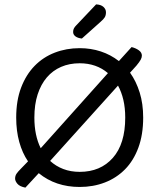

<svg xmlns="http://www.w3.org/2000/svg" viewBox="-20 -841 729 877"><path d="M634 -304Q634 -226 612 -166.5Q590 -107 551 -67.5Q512 -28 459 -7.5Q406 13 344 13Q234 13 157 -50L96 16Q70 11 59.5 -1.5Q49 -14 49 -25Q49 -38 55.5 -47.5Q62 -57 75 -70L108 -104Q82 -142 68 -192.5Q54 -243 54 -304Q54 -382 76.5 -441Q99 -500 138 -540Q177 -580 230 -600.5Q283 -621 344 -621Q395 -621 440.5 -606Q486 -591 523 -562L581 -626Q601 -621 614.5 -611Q628 -601 628 -587Q628 -578 622.5 -568Q617 -558 603 -541L574 -509Q602 -470 618 -418.5Q634 -367 634 -304ZM552 -304Q552 -348 543.5 -384.5Q535 -421 519 -450L209 -106Q235 -82 269 -69Q303 -56 344 -56Q439 -56 495.5 -120Q552 -184 552 -304ZM137 -304Q137 -222 166 -164L473 -507Q420 -552 344 -552Q297 -552 259 -535.5Q221 -519 194 -487.5Q167 -456 152 -410Q137 -364 137 -304ZM419 -821Q441 -820 452.5 -809.5Q464 -799 464 -785Q464 -771 458.5 -762Q453 -753 439 -741L354 -665Q335 -667 324.5 -675Q314 -683 314 -695Q314 -705 318 -712Q322 -719 328 -725Z"/></svg>

Font: Baloo 2
Style: Regular
Weight: 400
Designer: Sarang Kulkarni and Ek Type
Foundry: Ek Type
Version: Version 1.640;hotconv 1.0.111;makeotfexe 2.5.65597; ttfautoh